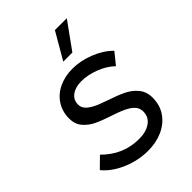

<svg xmlns="http://www.w3.org/2000/svg" viewBox="-213 -818 925 925"><g transform="rotate(-45 249.5 -355.5)"><path d="M10 -90 63 -142Q103 -102 149.5 -82Q196 -62 251 -62Q298 -62 328 -83Q358 -104 358 -142Q358 -161 347.5 -175.5Q337 -190 318 -201Q294 -216 236 -235Q187 -251 155.5 -266Q124 -281 102.5 -306.5Q81 -332 81 -370Q81 -417 104.5 -453.5Q128 -490 169.5 -509.5Q211 -529 262 -529Q317 -529 373.5 -506.5Q430 -484 466 -447L419 -389Q387 -420 340 -438Q293 -456 249 -456Q209 -456 184 -437.5Q159 -419 159 -387Q159 -367 174.5 -351Q190 -335 226 -319Q249 -311 272 -302Q323 -285 357 -269Q391 -253 414 -225.5Q437 -198 437 -157Q437 -106 411 -68.5Q385 -31 340.5 -11Q296 9 241 9Q174 9 110.5 -18Q47 -45 10 -90ZM255 -584 334 -720H415L317 -584Z"/></g></svg>

Font: Fixel Italic Variable Display Thin
Style: Italic
Weight: 100
Italic angle: -10°
Designer: AlfaBravo + MacPaw
Foundry: Kyrylo Tkachov, Marchela Mozhyna, Serhii Makarenko, Maria Weinstein, Zakhar Kryvoshyya
Version: Version 1.210;Glyphs 3.2 (3217)